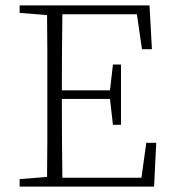

<svg xmlns="http://www.w3.org/2000/svg" viewBox="-20 -694 642 714"><path d="M53 -646V-674H536L545 -511H508L489 -641H212Q211 -573 210.5 -502.5Q210 -432 210 -358H389L400 -454H430V-230H400L389 -326H210Q210 -240 210.5 -169Q211 -98 212 -33H506L524 -163H561L553 0H53V-28L155 -36Q156 -104 156 -172.5Q156 -241 156 -310V-364Q156 -433 156 -501.5Q156 -570 155 -638Z"/></svg>

Font: Source Serif Pro Light
Style: Regular
Weight: 300
Designer: Frank Grießhammer
Foundry: Adobe Systems Incorporated
Version: Version 3.001;hotconv 1.0.111;makeotfexe 2.5.65597